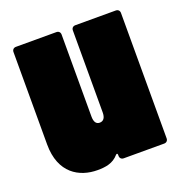

<svg xmlns="http://www.w3.org/2000/svg" viewBox="-102 -609 666 705"><g transform="rotate(-20 231.0 -256.0)"><path d="M252 -505V-185C252 -164 244 -153 229 -153C215 -153 208 -164 208 -185V-505C208 -514 202 -520 193 -520H35C26 -520 20 -514 20 -505V-144C20 -31 92 8 162 8C193 8 223 4 245 -22C249 -26 252 -24 252 -19V-15C252 -6 258 0 267 0H425C434 0 440 -6 440 -15V-505C440 -514 434 -520 425 -520H267C258 -520 252 -514 252 -505Z"/></g></svg>

Font: Barlow Condensed Black
Style: Regular
Weight: 900
Width: 3
Designer: Jeremy Tribby
Foundry: Tribby Type
Version: Version 1.422;hotconv 1.0.109;makeotfexe 2.5.65596